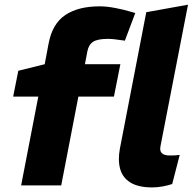

<svg xmlns="http://www.w3.org/2000/svg" viewBox="-20 -790 830 818"><path d="M70 0 143.1 -378.3H36L58 -488.5L170.5 -516.4L187.1 -604.7Q203 -689 258.2 -726Q313.3 -763 404.6 -763Q435.6 -763 472.5 -755.7Q509.4 -748.5 537.2 -740L556.3 -734.5L512 -616.8L497 -618.8Q481 -621.4 466.2 -622.9Q451.5 -624.4 439.9 -624.4Q395.9 -624.4 376.9 -612.1Q357.8 -599.8 352.3 -571.6L341.8 -516.4H492.8L465.4 -378.3H313.9L240.8 0ZM713.7 -6Q694.2 0.5 671.8 4.5Q649.3 8.5 628.9 8.5Q570 8.5 536.3 -12Q502.6 -32.5 492.1 -69.7Q481.7 -106.8 490.6 -155.7L603.2 -738L781 -770L663.9 -168.2Q659.4 -147.1 669.6 -137.3Q679.9 -127.5 703.4 -127.5Q714.4 -127.5 724.7 -128Q735 -128.5 745.6 -130Z"/></svg>

Font: REM Medium
Style: Italic
Weight: 500
Italic angle: -11°
Designer: Octavio Pardo
Foundry: Ashler Design
Version: Version 1.005;gftools[0.9.28]